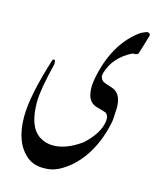

<svg xmlns="http://www.w3.org/2000/svg" viewBox="-117 -752 799 956"><g transform="rotate(15 282.5 -274.0)"><path d="M535.2 -664.1 539.1 -655.8Q529.8 -622.1 508.8 -555.2Q504.9 -547.9 495.1 -546.9Q478 -545.9 477.1 -544.9Q387.2 -499 362.8 -413.1Q356 -389.2 376 -372.1Q384.8 -367.2 420.9 -356Q474.1 -340.8 474.1 -264.2Q474.1 -252.9 472.2 -230.5Q470.2 -208 470.2 -196.8Q453.1 -102.1 407.2 -24.9Q355 61 276.9 102.1Q243.2 120.1 199.2 120.1Q147.9 120.1 115.2 94.2Q40 34.2 39.1 -100.1Q38.1 -209 103 -413.1L111.8 -416Q117.2 -412.1 117.2 -394Q82 -252 82 -189.9Q82 -61 145 -21Q175.8 -1 214.8 -1Q282.2 -1 358.9 -56.2Q431.2 -122.1 439 -186Q442.9 -216.8 423.8 -228Q407.2 -232.9 372.1 -243.2Q325.2 -258.8 325.2 -331.1Q325.2 -358.9 335.9 -404.8Q376 -573.2 491.2 -654.8Q519 -668 522.9 -668Q528.8 -668 535.2 -664.1Z"/></g></svg>

Font: Jameel Khushkhati
Style: Regular
Weight: 400
Version: Version 3.5